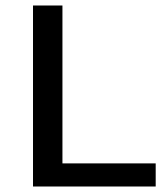

<svg xmlns="http://www.w3.org/2000/svg" viewBox="-20 -678 607 698"><path d="M546 -84V0H100V-658H207V-84Z"/></svg>

Font: Ysabeau SC Semibold
Style: Regular
Weight: 600
Designer: Christian Thalmann (Catharsis Fonts)
Version: Version 0.003